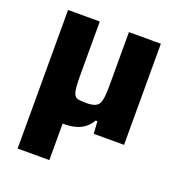

<svg xmlns="http://www.w3.org/2000/svg" viewBox="-127 -616 846 910"><g transform="rotate(20 295.5 -160.5)"><path d="M62 189V-510H222V-240Q222 -199 224.5 -175.5Q227 -152 234 -141Q241 -130 255 -127.5Q269 -125 293 -125Q319 -125 334.5 -130.5Q350 -136 357 -149Q364 -162 366.5 -185.5Q369 -209 369 -244V-510H530V0H377L373 -62H364Q352 -41 334 -26Q316 -11 289.5 -3Q263 5 225 5Q200 5 175.5 -5Q151 -15 129.5 -35.5Q108 -56 90 -85L239 -35H222V189Z"/></g></svg>

Font: Saira Thin
Style: Bold
Weight: 700
Version: Version 1.101